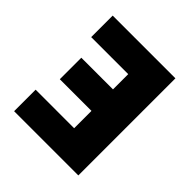

<svg xmlns="http://www.w3.org/2000/svg" viewBox="-177 -780 909 909"><g transform="rotate(45 278.0 -325.0)"><path d="M54 0V-144H312V-260H100V-404H312V-506H64V-650H484V0Z"/></g></svg>

Font: Source Sans 3 Black
Style: Regular
Weight: 900
Designer: Paul D. Hunt
Foundry: Adobe
Version: Version 3.046;hotconv 1.0.118;makeotfexe 2.5.65603